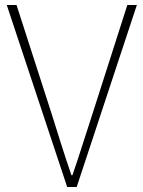

<svg xmlns="http://www.w3.org/2000/svg" viewBox="-20 -746 572 766"><path d="M248 0 7 -726H46L186 -292Q207 -225 224.5 -169.5Q242 -114 265 -47H269Q292 -114 309.5 -169.5Q327 -225 349 -292L488 -726H526L286 0Z"/></svg>

Font: Noto Sans SC Thin
Style: Regular
Weight: 100
Designer: Ryoko NISHIZUKA 西塚涼子 (kana, bopomofo & ideographs); Paul D. Hunt (Latin, Greek & Cyrillic); Sandoll Communications 산돌커뮤니
Foundry: Adobe
Version: Version 2.004-H2;hotconv 1.0.118;makeotfexe 2.5.65603